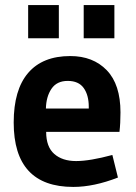

<svg xmlns="http://www.w3.org/2000/svg" viewBox="-20 -731 535 757"><path d="M445 -31Q350 6 269 6Q34 6 34 -248Q34 -377 91 -443.5Q148 -510 257 -510Q347 -510 401 -454Q455 -398 455 -288Q455 -244 451 -211H162Q162 -152 194 -124Q226 -96 280 -96Q334 -96 423 -120ZM330 -303V-310Q330 -356 310 -384Q290 -412 247 -412Q204 -412 183 -381Q162 -350 161 -303ZM91 -580V-711H212V-580ZM310 -580V-711H431V-580Z"/></svg>

Font: Gudea
Style: Bold
Weight: 700
Designer: Agustina Mingote
Foundry: Agustina Mingote
Version: Version 1.002